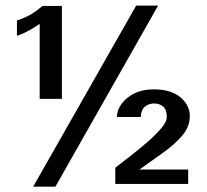

<svg xmlns="http://www.w3.org/2000/svg" viewBox="-20 -659 746 692"><path d="M664.1 -240.2Q664.1 -201.2 635.3 -168.5Q606.4 -135.7 564.5 -106.4Q522.5 -77.1 482.4 -47.9H658.2V3.9H395.5V-54.7Q416 -70.3 446.8 -94.2Q477.5 -118.2 508.3 -144.5Q539.1 -170.9 560.1 -195.3Q581.1 -219.7 581.1 -237.3Q581.1 -263.7 567.9 -274.9Q554.7 -286.1 536.1 -286.1Q515.6 -286.1 502 -274.4Q488.3 -262.7 487.3 -237.3H401.4Q402.3 -276.4 439.5 -306.6Q476.6 -336.9 535.2 -336.9Q595.7 -336.9 629.9 -308.6Q664.1 -280.3 664.1 -240.2ZM549.8 -638.7 179.7 13.7H99.6L470.7 -638.7ZM203.1 -637.7V-302.7H123V-573.2Q98.6 -555.7 73.7 -543.5Q48.8 -531.2 41 -530.3V-585Q84 -599.6 108.9 -618.7Q133.8 -637.7 133.8 -637.7Z"/></svg>

Font: Namkio Khamti
Style: Bold
Weight: 700
Designer: Debbi Hosken
Foundry: SIL International
Version: Version 3.917